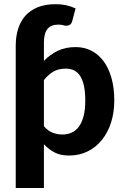

<svg xmlns="http://www.w3.org/2000/svg" viewBox="-20 -754 611 940"><path d="M195 -136Q214.5 -113.5 237.2 -104.5Q260 -95.5 286 -95.5Q311 -95.5 331.5 -105Q352 -114.5 366.8 -134.8Q381.5 -155 389.5 -186.5Q397.5 -218 397.5 -261.5Q397.5 -304.5 390.8 -334.5Q384 -364.5 371.8 -383Q359.5 -401.5 342 -409.8Q324.5 -418 303 -418Q266.5 -418 241.8 -403.8Q217 -389.5 195 -362ZM195 -456Q225 -487 262.5 -505.2Q300 -523.5 350.5 -523.5Q392 -523.5 426.8 -506Q461.5 -488.5 486.5 -455.2Q511.5 -422 525.5 -373.2Q539.5 -324.5 539.5 -261.5Q539.5 -203.5 523.8 -154.2Q508 -105 479 -69Q450 -33 409.2 -12.8Q368.5 7.5 318.5 7.5Q275.5 7.5 246.8 -7.8Q218 -23 195 -48V166.5H57V-529.5Q57 -573.5 68.2 -611Q79.5 -648.5 103.2 -675.8Q127 -703 164 -718.2Q201 -733.5 252.5 -733.5Q280 -733.5 302.2 -728.8Q324.5 -724 350 -713L334.5 -654Q330.5 -638 322.5 -633Q314.5 -628 304.5 -628Q296.5 -628 288.8 -630.8Q281 -633.5 265.5 -633.5Q230 -633.5 212.5 -612.2Q195 -591 195 -545.5Z"/></svg>

Font: Lato 2
Style: Regular
Weight: 800
Designer: Lukasz Dziedzic with Adam Twardoch and Botio Nikoltchev
Foundry: tyPoland Lukasz Dziedzic
Version: Version 2.015; 2015-08-06; http://www.latofonts.com/